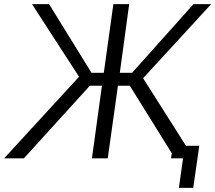

<svg xmlns="http://www.w3.org/2000/svg" viewBox="-83 -761 1035 923"><path d="M359 0H435L484 -349H541L743 -24L739 0H797L777 142H846L875 -60H811L605 -385L932 -741H847L552 -411H493L538 -741H462L416 -411H357L153 -741H71L297 -392L-63 0H32L349 -349H407Z"/></svg>

Font: Cheyenne Sans Light
Style: Italic
Weight: 300
Italic angle: -8.13011°
Designer: The Public Sans project authors (U.S. Web Design System), Libre Franklin designed by Pablo Impallari and Rodrigo Fuenzal
Foundry: The Cheyenne Sans Project Authors
Version: Version 2.007